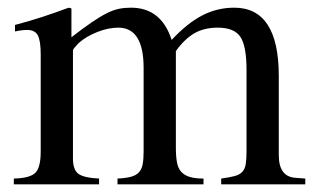

<svg xmlns="http://www.w3.org/2000/svg" viewBox="-20 -480 818 500"><path d="M19 -415Q60 -426 90.5 -436Q121 -446 159 -460L166 -458V-383Q197 -407 219 -422Q241 -437 258 -445.5Q275 -454 289.5 -457Q304 -460 321 -460Q400 -460 427 -376Q468 -420 507 -440Q546 -460 590 -460Q706 -460 706 -282V-76Q706 -20 749 -17L775 -15V0H556V-15Q578 -18 591 -21.5Q604 -25 611 -32.5Q618 -40 620 -53Q622 -66 622 -87V-298Q622 -360 606 -384Q590 -408 547 -408Q512 -408 486.5 -393.5Q461 -379 438 -347V-95Q438 -72 441 -56.5Q444 -41 452.5 -32Q461 -23 475 -19Q489 -15 510 -15V0H286V-15Q307 -16 320.5 -19.5Q334 -23 341.5 -31Q349 -39 351.5 -52Q354 -65 354 -86V-303Q354 -408 288 -408Q262 -408 233 -396.5Q204 -385 185 -368Q180 -363 175 -357Q170 -351 170 -349V-67Q170 -38 184 -27.5Q198 -17 238 -15V0H16V-15Q58 -16 72 -30Q86 -44 86 -85V-338Q86 -374 78.5 -388Q71 -402 51 -402Q36 -402 19 -398Z"/></svg>

Font: Klingon pIqaD Mandel
Style: Regular
Weight: 400
Width: 0
Designer: Mike Neff (qa'vaj)
Foundry: Mike Neff and Michael Everson
Version: Version 2.003